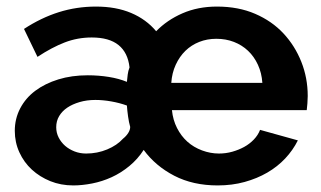

<svg xmlns="http://www.w3.org/2000/svg" viewBox="-20 -554 977 584"><path d="M203 10Q165 10 133 -3Q101 -16 77 -38Q53 -60 39 -90.5Q25 -121 25 -156Q25 -193 41.5 -224.5Q58 -256 87.5 -278Q117 -300 157.5 -312.5Q198 -325 247 -325Q280 -325 311 -320Q342 -315 366 -305Q367 -316 368.5 -327.5Q370 -339 374 -349Q369 -394 340.5 -417Q312 -440 259 -440Q216 -440 177 -425Q138 -410 94 -381L53 -466Q105 -500 159 -517Q213 -534 272 -534Q333 -534 379 -514.5Q425 -495 455 -459Q488 -493 535 -513.5Q582 -534 640 -534Q705 -534 756 -512Q807 -490 842 -452.5Q877 -415 896.5 -366Q916 -317 916 -262Q916 -252 915 -239.5Q914 -227 913 -219H503Q506 -189 518.5 -164.5Q531 -140 550 -123Q569 -106 594.5 -96.5Q620 -87 646 -87Q667 -87 686.5 -92.5Q706 -98 722.5 -107Q739 -116 752 -129.5Q765 -143 771 -159L886 -127Q871 -97 847.5 -72Q824 -47 793 -29Q762 -11 724 -0.5Q686 10 642 10Q567 10 510 -19.5Q453 -49 417 -98Q399 -70 373.5 -49Q348 -28 319.5 -15Q291 -2 260.5 4Q230 10 203 10ZM242 -87Q276 -87 306 -99.5Q336 -112 354 -132Q364 -140 370 -149.5Q376 -159 376 -168Q372 -182 369.5 -200Q367 -218 366 -233Q344 -241 318.5 -245.5Q293 -250 270 -250Q244 -250 222 -243.5Q200 -237 184.5 -226.5Q169 -216 160 -201Q151 -186 151 -167Q151 -150 158.5 -135.5Q166 -121 178 -110.5Q190 -100 206.5 -93.5Q223 -87 242 -87ZM778 -302Q776 -332 764.5 -357Q753 -382 734.5 -399.5Q716 -417 691.5 -426.5Q667 -436 638 -436Q610 -436 586 -426.5Q562 -417 544 -399.5Q526 -382 514.5 -357Q503 -332 501 -302Z"/></svg>

Font: Rising Sun
Style: Bold
Weight: 700
Designer: Matt McInerney, Pablo Impallari, Rodrigo Fuenzalida (Raleway font), Stephen Hutchings (Greek), Cristiano Sobral (main ch
Foundry: The Rising Sun Project Authors
Version: Version 4.327; ttfautohint (v1.8.4.7-5d5b-dirty)